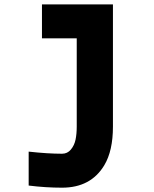

<svg xmlns="http://www.w3.org/2000/svg" viewBox="-20 -687 707 884"><path d="M333.3 -104.2V-510.4H173.2V-666.7H500V-104.2Q500 7.2 460.3 73.6Q398.4 177.1 265.6 177.1Q190.1 177.1 112 167.3V11.1Q199.9 20.8 265.6 20.8Q290.4 20.8 306.3 1.6Q322.3 -17.6 327.8 -43.9Q333.3 -70.3 333.3 -104.2Z"/></svg>

Font: Monoid
Style: Bold
Weight: 700
Width: 4
Designer: Andreas Larsen (@larsenwork)
Version: Version 0.61